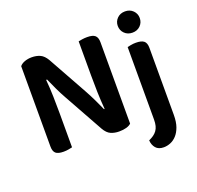

<svg xmlns="http://www.w3.org/2000/svg" viewBox="-148 -844 1231 1198"><g transform="rotate(-20 467.5 -245.0)"><path d="M77 -52V-585Q88 -599 109.5 -607Q131 -615 157 -615Q188 -615 212.5 -604Q237 -593 256 -560L400 -301Q420 -265 438.5 -226.5Q457 -188 471 -156L475 -157Q470 -216 468.5 -271.5Q467 -327 467 -381V-608Q475 -610 491.5 -612.5Q508 -615 525 -615Q562 -615 577.5 -601.5Q593 -588 593 -556V-16Q582 -5 561.5 1Q541 7 513 7Q483 7 458.5 -3.5Q434 -14 415 -47L271 -306Q251 -341 232.5 -380.5Q214 -420 200 -452L194 -451Q199 -396 200.5 -338Q202 -280 202 -228V-1Q194 1 178 4Q162 7 144 7Q107 7 92 -6.5Q77 -20 77 -52ZM742 11V-470Q750 -472 765.5 -475Q781 -478 799 -478Q835 -478 851.5 -465Q868 -452 868 -419V26Q868 73 856.5 105Q845 137 826.5 157Q808 177 785.5 186Q763 195 741 195Q706 195 688.5 174.5Q671 154 669 123Q687 115 700.5 105.5Q714 96 723.5 83Q733 70 737.5 52.5Q742 35 742 11ZM802 -685Q834 -685 854.5 -664.5Q875 -644 875 -615Q875 -585 854.5 -564.5Q834 -544 802 -544Q770 -544 749.5 -564.5Q729 -585 729 -615Q729 -644 749.5 -664.5Q770 -685 802 -685Z"/></g></svg>

Font: Baloo 2 Latin SemiBold
Style: Regular
Weight: 400
Designer: Sarang Kulkarni and Ek Type
Foundry: Ek Type
Version: Version 1.001